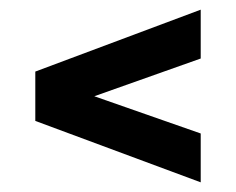

<svg xmlns="http://www.w3.org/2000/svg" viewBox="-20 -452 488 397"><path d="M53 -202V-304L395 -432V-331L175 -253L395 -176V-75Z"/></svg>

Font: Saira ExtraCondensed
Style: Bold
Weight: 700
Width: 2
Designer: Hector Gatti with collaboration of the Omnibus-Type team
Foundry: Omnibus-Type
Version: Version 0.072; ttfautohint (v1.8)